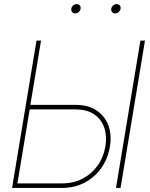

<svg xmlns="http://www.w3.org/2000/svg" viewBox="-20 -928 740 948"><path d="M129.9 -410.2H353.5Q416 -410.2 457 -382.6Q498 -355 515.1 -308.6Q532.2 -262.2 522.9 -205.6Q513.2 -145.5 480.7 -99.1Q448.2 -52.7 398.2 -26.4Q348.1 0 285.6 0H39.6L160.2 -727.5H182.6ZM126.5 -387.7 65.9 -22.5H285.6Q342.3 -22.5 387.5 -45.9Q432.6 -69.3 462.2 -110.8Q491.7 -152.3 500.5 -205.6Q508.8 -255.9 494.9 -297.1Q481 -338.4 445.6 -363Q410.2 -387.7 353.5 -387.7ZM695.8 -727.5 575.2 0H552.7L673.3 -727.5ZM351.1 -861.8Q341.8 -861.8 336.2 -868.7Q330.6 -875.5 332 -884.8Q333.5 -894.5 341.6 -901.1Q349.6 -907.7 358.9 -907.7Q368.7 -907.7 374 -901.1Q379.4 -894.5 377.9 -884.8Q376.5 -875.5 368.7 -868.7Q360.8 -861.8 351.1 -861.8ZM548.3 -861.8Q539.1 -861.8 533.4 -868.7Q527.8 -875.5 529.3 -884.8Q530.8 -894.5 538.8 -901.1Q546.9 -907.7 556.2 -907.7Q565.9 -907.7 571.3 -901.1Q576.7 -894.5 575.2 -884.8Q573.7 -875.5 565.9 -868.7Q558.1 -861.8 548.3 -861.8Z"/></svg>

Font: Inter Display Thin
Style: Italic
Weight: 100
Italic angle: -9.39999°
Designer: Rasmus Andersson
Foundry: rsms
Version: Version 4.000;git-a52131595